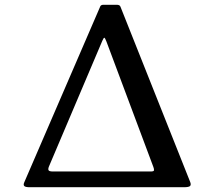

<svg xmlns="http://www.w3.org/2000/svg" viewBox="-20 -785 912 805"><path d="M750 0H105Q87 0 82 -4.8Q77 -9.5 81.5 -20L400.5 -758.5Q403.5 -765 414 -765H469.5Q482 -765 485 -757L777 -23Q782 -11 777.2 -5.5Q772.5 0 750 0ZM612 -66Q625.5 -66 625.8 -71.5Q626 -77 623 -85L426 -611.5Q420 -627 417.2 -626.8Q414.5 -626.5 409 -614L186.5 -90Q181 -78 183.2 -72Q185.5 -66 201.5 -66Z"/></svg>

Font: Besley Medium
Style: Regular
Weight: 500
Designer: Owen Earl
Foundry: indestructible type*
Version: Version 2.001; ttfautohint (v1.8.3)